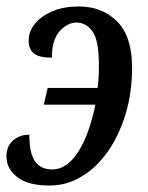

<svg xmlns="http://www.w3.org/2000/svg" viewBox="-28 -566 460 596"><path d="M126 10Q60 10 26 -16Q-8 -42 -8 -81Q-8 -112 12.5 -130Q33 -148 63 -148Q63 -91 80.5 -65.5Q98 -40 134 -40Q179 -40 214 -93.5Q249 -147 268 -241H108L120 -293H275Q278 -318 278.5 -333.5Q279 -349 279 -363Q279 -440 259.5 -468Q240 -496 209 -496Q182 -496 157.5 -469.5Q133 -443 133 -387Q93 -387 77 -400.5Q61 -414 61 -439Q61 -469 81 -493Q101 -517 136 -531.5Q171 -546 216 -546Q289 -546 335.5 -499.5Q382 -453 382 -356Q382 -278 361.5 -211Q341 -144 306 -94.5Q271 -45 224.5 -17.5Q178 10 126 10Z"/></svg>

Font: Noto Serif ExtraCondensed Medium
Style: Italic
Weight: 500
Width: 2
Italic angle: -12°
Designer: Monotype Design Team
Foundry: Monotype Imaging Inc.
Version: Version 2.013; ttfautohint (v1.8.4.7-5d5b)